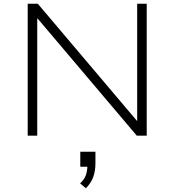

<svg xmlns="http://www.w3.org/2000/svg" viewBox="-20 -725 932 1026"><path d="M128 0V-705H182L712 -79H713V-705H764V0H711L181 -626H179V0ZM439 281 408 255Q431 234 439 210.5Q447 187 447 158L455 166H409V86H490V147Q490 189 478 221.5Q466 254 439 281Z"/></svg>

Font: Nunito Sans 7pt SemiExpanded ExtraLight
Style: Regular
Weight: 250
Width: 6
Designer: Vernon Adams
Foundry: Vernon Adams
Version: Version 3.101;gftools[0.9.27]